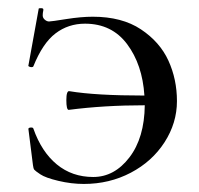

<svg xmlns="http://www.w3.org/2000/svg" viewBox="-20 -440 490 472"><path d="M186 12.2Q155.3 12.2 123.5 4.6Q91.8 -2.9 79.1 -11.5Q66.4 -20 64.2 -22.9Q62 -25.9 61 -34.2L49.8 -123Q49.8 -126 55.4 -126.5Q61 -127 62 -124Q82 -66.9 119.6 -35.9Q157.2 -4.9 209.2 -4.9Q261.2 -4.9 298.1 -53Q335 -101.1 335.9 -181.2Q235.8 -181.2 148.9 -169.9Q143.1 -169.9 143.1 -193.8Q143.1 -217.8 150.9 -215.8Q215.3 -205.1 335 -205.1Q330.1 -281.2 292.5 -331.5Q254.9 -381.8 189 -381.8Q147.9 -381.8 116.5 -357.9Q85 -334 62 -276.9Q61 -274.9 57.6 -274.9Q54.2 -274.9 51.5 -276.4Q48.8 -277.8 49.8 -278.8L75.2 -418.9Q75.2 -419.9 81.5 -419.9Q87.9 -419.9 86.4 -414.1Q85 -408.2 85 -402.1Q85 -396 90.1 -391.6Q95.2 -387.2 100.6 -387.2Q106 -387.2 142.8 -393.1Q179.7 -398.9 208 -398.9Q279.8 -398.9 326.4 -367.9Q373 -336.9 394 -291Q415 -245.1 415 -191.4Q415 -137.7 384.5 -90.3Q354 -43 301.5 -15.4Q249 12.2 186 12.2Z"/></svg>

Font: Cormorant-Medium
Style: Regular
Weight: 500
Designer: Christian Thalmann (Catharsis Fonts)
Version: Version 3.000